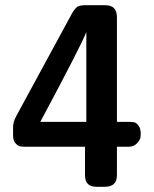

<svg xmlns="http://www.w3.org/2000/svg" viewBox="-20 -714 590 734"><path d="M30 -196V-228Q30 -248 42 -270L256 -664Q264 -678 275 -688Q287 -694 303 -694H383Q427 -694 427 -648V-248H472Q485 -248 493 -246.5Q501 -245 509.5 -234Q518 -223 518 -202Q518 -197 517 -188.5Q516 -180 504 -166.5Q492 -153 471 -153H427V-44Q427 0 381 0H348Q305 0 305 -44V-153H79Q66 -153 57.5 -154.5Q49 -156 39.5 -166Q30 -176 30 -196ZM134 -248H310V-592Q296 -551 134 -248Z"/></svg>

Font: CMU Sans Serif
Style: Bold
Weight: 700
Version: Version 0.7.0